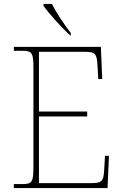

<svg xmlns="http://www.w3.org/2000/svg" viewBox="-20 -951 625 971"><path d="M336 -771H338V-784C309 -822 264 -886 243 -931H200V-921C225 -886 295 -807 336 -771ZM50 0H524L531 -163H511L507 -94C504 -39 498 -25 446 -25H177V-362H421V-387H177V-689H412C464 -689 470 -675 473 -620L477 -551H497L490 -714H50V-694H93C143 -694 149 -683 149 -606V-108C149 -31 143 -20 93 -20H50Z"/></svg>

Font: Noto Serif Sinhala Thin
Style: Regular
Weight: 100
Designer: Jelle Bosma - Monotype Design Team
Foundry: Monotype Imaging Inc.
Version: Version 2.007